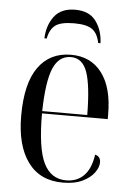

<svg xmlns="http://www.w3.org/2000/svg" viewBox="-54 -781 569 832"><g transform="rotate(5 231.0 -365.5)"><path d="M250 10Q151 10 98.5 -62Q46 -134 46 -263Q46 -404 96.5 -474.5Q147 -545 239 -545Q325 -545 373 -481.5Q421 -418 421 -301V-281H135Q135 -129 166.5 -65Q198 -1 264 -1Q311 -1 341 -31Q371 -61 380 -123Q404 -117 404 -91Q404 -70 387 -46.5Q370 -23 336 -6.5Q302 10 250 10ZM331 -291Q330 -421 309.5 -478Q289 -535 239 -535Q187 -535 162.5 -478.5Q138 -422 135 -291ZM117 -606Q119 -662 148.5 -701.5Q178 -741 240 -741Q301 -741 330 -701.5Q359 -662 361 -606H351Q343 -647 319 -664.5Q295 -682 240 -682Q183 -682 159 -664.5Q135 -647 127 -606Z"/></g></svg>

Font: Noto Serif Display Condensed
Style: Regular
Weight: 400
Width: 3
Designer: Monotype Design Team
Foundry: Monotype Imaging Inc.
Version: Version 2.009